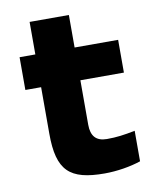

<svg xmlns="http://www.w3.org/2000/svg" viewBox="-75 -688 610 756"><g transform="rotate(-10 230.0 -310.5)"><path d="M315 -123C272 -123 252 -146 252 -191V-369H426V-500H252V-630H95V-500H32V-369H95V-183C95 -35 143 9 283 9C332 9 387 0 428 -14V-136C383 -127 354 -123 315 -123Z"/></g></svg>

Font: LT Wave Alt Black
Style: Regular
Weight: 900
Designer: Daniel Lyons
Version: Version 2.5 (Glyphs App)